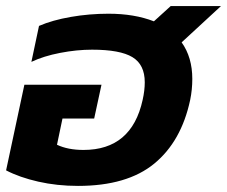

<svg xmlns="http://www.w3.org/2000/svg" viewBox="-31 -595 745 630"><path d="M-11 -36 49 -317H302L278 -206H174L156 -120Q192 -103 243 -103Q401 -103 437 -267Q444 -298 444 -325Q444 -383 403.5 -407.5Q363 -432 271 -432Q221 -432 166.5 -421.5Q112 -411 72 -392L97 -510Q141 -529 201.5 -539.5Q262 -550 325 -550Q410 -550 474 -525L529 -575H694L565 -456Q600 -407 600 -336Q600 -301 593 -267Q564 -131 475 -58Q386 15 225 15Q156 15 94.5 1Q33 -13 -11 -36Z"/></svg>

Font: Prompt Semibold
Style: Italic
Weight: 600
Italic angle: -12°
Designer: Katatrad Team
Foundry: CadsonDemak
Version: Version 1.000